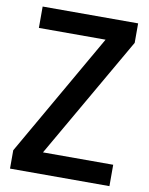

<svg xmlns="http://www.w3.org/2000/svg" viewBox="-87 -848 708 911"><g transform="rotate(10 267.0 -392.0)"><path d="M503.9 -690.4 165.5 -103H503.9V0H24.9V-88.4L365.2 -681.2H43.9V-784.2H503.9Z"/></g></svg>

Font: Decalotype Medium
Style: Regular
Weight: 500
Designer: Alfredo Marco Pradil
Foundry: Alfredo Marco Pradil
Version: Version 1.0